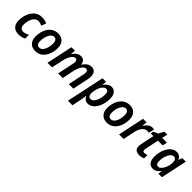

<svg xmlns="http://www.w3.org/2000/svg" viewBox="281 -2072 3724 3724"><g transform="rotate(45 2143.0 -210.0)"><path d="M234 10Q180 10 137 -11Q94 -32 69.5 -75.5Q45 -119 45 -188Q45 -246 57 -300Q69 -354 92 -399.5Q115 -445 148.5 -480Q182 -515 225.5 -533.5Q269 -552 321 -552Q363 -552 398.5 -544Q434 -536 466 -521L427 -423Q404 -434 379 -442Q354 -450 324 -450Q296 -450 272 -436Q248 -422 229.5 -398Q211 -374 198 -342Q185 -310 178 -273Q171 -236 171 -196Q171 -163 181.5 -139.5Q192 -116 212 -104Q232 -92 259 -92Q293 -92 323 -103Q353 -114 385 -129L384 -26Q353 -10 316.5 0Q280 10 234 10Z M689 9Q601 9 548.5 -46Q496 -101 496 -196Q496 -251 507 -303Q518 -355 540 -400Q562 -445 595 -479Q628 -513 672 -532Q716 -551 770 -551Q830 -551 873 -525.5Q916 -500 939.5 -453.5Q963 -407 963 -341Q963 -289 952 -237.5Q941 -186 919 -141.5Q897 -97 864.5 -63Q832 -29 788 -10Q744 9 689 9ZM700 -93Q724 -93 745 -105.5Q766 -118 782.5 -141Q799 -164 811.5 -195.5Q824 -227 830 -264.5Q836 -302 836 -344Q836 -372 828.5 -396Q821 -420 805 -434.5Q789 -449 761 -449Q735 -449 712.5 -434Q690 -419 673.5 -393.5Q657 -368 645.5 -335.5Q634 -303 628 -267Q622 -231 622 -196Q622 -146 642 -119.5Q662 -93 700 -93Z M1022 0 1137 -542H1234L1224 -442H1228Q1247 -472 1271 -497Q1295 -522 1325 -537Q1355 -552 1392 -552Q1445 -552 1473.5 -522Q1502 -492 1510 -438H1513Q1533 -470 1558.5 -496Q1584 -522 1615 -537Q1646 -552 1683 -552Q1745 -552 1777 -513.5Q1809 -475 1809 -407Q1809 -386 1806 -364Q1803 -342 1798 -317L1731 0H1607L1674 -325Q1679 -345 1681 -360.5Q1683 -376 1683 -389Q1683 -419 1670.5 -434.5Q1658 -450 1633 -450Q1611 -450 1589 -435Q1567 -420 1548 -391.5Q1529 -363 1514 -323Q1499 -283 1488 -233L1440 0H1314L1382 -325Q1387 -345 1389 -360Q1391 -375 1391 -387Q1391 -419 1379 -434.5Q1367 -450 1342 -450Q1319 -450 1298 -435Q1277 -420 1258 -391Q1239 -362 1223 -321Q1207 -280 1196 -228L1147 0Z M1823 240 1989 -542H2087L2077 -453H2081Q2099 -479 2122 -501.5Q2145 -524 2173 -538Q2201 -552 2234 -552Q2273 -552 2305 -532.5Q2337 -513 2356.5 -471Q2376 -429 2376 -363Q2376 -307 2365 -253Q2354 -199 2333 -151.5Q2312 -104 2281.5 -67.5Q2251 -31 2213 -10.5Q2175 10 2130 10Q2099 10 2076 -1.5Q2053 -13 2037.5 -32.5Q2022 -52 2010 -75H2006Q2004 -44 1998.5 -12.5Q1993 19 1987 49L1947 240ZM2112 -92Q2136 -92 2157 -107Q2178 -122 2194.5 -148.5Q2211 -175 2223.5 -209Q2236 -243 2242.5 -281.5Q2249 -320 2249 -358Q2249 -404 2233 -427Q2217 -450 2185 -450Q2164 -450 2145 -438Q2126 -426 2109.5 -405.5Q2093 -385 2080 -358Q2067 -331 2058 -301.5Q2049 -272 2044.5 -241.5Q2040 -211 2040 -184Q2040 -143 2058 -117.5Q2076 -92 2112 -92Z M2653 9Q2565 9 2512.5 -46Q2460 -101 2460 -196Q2460 -251 2471 -303Q2482 -355 2504 -400Q2526 -445 2559 -479Q2592 -513 2636 -532Q2680 -551 2734 -551Q2794 -551 2837 -525.5Q2880 -500 2903.5 -453.5Q2927 -407 2927 -341Q2927 -289 2916 -237.5Q2905 -186 2883 -141.5Q2861 -97 2828.5 -63Q2796 -29 2752 -10Q2708 9 2653 9ZM2664 -93Q2688 -93 2709 -105.5Q2730 -118 2746.5 -141Q2763 -164 2775.5 -195.5Q2788 -227 2794 -264.5Q2800 -302 2800 -344Q2800 -372 2792.5 -396Q2785 -420 2769 -434.5Q2753 -449 2725 -449Q2699 -449 2676.5 -434Q2654 -419 2637.5 -393.5Q2621 -368 2609.5 -335.5Q2598 -303 2592 -267Q2586 -231 2586 -196Q2586 -146 2606 -119.5Q2626 -93 2664 -93Z M2986 0 3101 -542H3198L3188 -442H3193Q3214 -474 3237.5 -498.5Q3261 -523 3289.5 -537.5Q3318 -552 3353 -552Q3365 -552 3378 -550.5Q3391 -549 3400 -546L3371 -428Q3361 -431 3349 -433Q3337 -435 3323 -435Q3294 -435 3268.5 -421Q3243 -407 3222.5 -381.5Q3202 -356 3187 -321Q3172 -286 3163 -244L3111 0Z M3545 10Q3487 10 3451 -17Q3415 -44 3416 -113Q3416 -126 3418 -141.5Q3420 -157 3423 -174L3480 -447H3406L3419 -507L3510 -547L3571 -660H3651L3626 -542H3756L3735 -447H3605L3548 -173Q3546 -164 3544.5 -153.5Q3543 -143 3543 -134Q3542 -114 3553 -102.5Q3564 -91 3585 -91Q3604 -91 3621 -95.5Q3638 -100 3659 -107L3657 -13Q3639 -4 3609 3Q3579 10 3545 10Z M3915 10Q3876 10 3844 -9.5Q3812 -29 3793 -71Q3774 -113 3774 -179Q3774 -235 3785 -289Q3796 -343 3817.5 -390.5Q3839 -438 3869 -474.5Q3899 -511 3937.5 -531.5Q3976 -552 4020 -552Q4054 -552 4077.5 -541Q4101 -530 4118.5 -511Q4136 -492 4147 -467H4151L4180 -542H4276L4161 0H4064L4074 -82H4070Q4051 -56 4028 -35Q4005 -14 3977 -2Q3949 10 3915 10ZM3964 -92Q3994 -92 4021 -117Q4048 -142 4069.5 -183Q4091 -224 4101 -272Q4106 -296 4108 -318Q4110 -340 4110 -361Q4110 -401 4091.5 -425.5Q4073 -450 4040 -450Q4016 -450 3995 -435.5Q3974 -421 3957 -394.5Q3940 -368 3927 -334Q3914 -300 3907 -261.5Q3900 -223 3900 -184Q3900 -138 3916.5 -115Q3933 -92 3964 -92Z"/></g></svg>

Font: Noto Sans Display SemiBold
Style: Italic
Weight: 600
Italic angle: -12°
Designer: Monotype Design Team
Foundry: Monotype Imaging Inc.
Version: Version 2.003